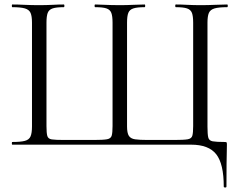

<svg xmlns="http://www.w3.org/2000/svg" viewBox="-20 -645 1078 856"><path d="M832.2 0H34.8Q32.8 0 32.8 -6Q32.8 -12 34.8 -12Q72 -12 90.9 -17Q109.8 -22 116.2 -37Q122.6 -52 122.6 -81V-544Q122.6 -573 116.2 -587.5Q109.8 -602 90.9 -607.5Q72 -613 34.8 -613Q32.8 -613 32.8 -619Q32.8 -625 34.8 -625Q59.3 -625 89.8 -623.5Q120.4 -622 153.2 -622Q186.3 -622 214 -623.5Q241.8 -625 264.2 -625Q267.2 -625 267.2 -619Q267.2 -613 264.2 -613Q231.2 -613 214.7 -607.5Q198.2 -602 192.7 -587.5Q187.2 -573 187.2 -544V-83Q187.2 -52 190.9 -39Q194.6 -26 210.7 -23.5Q226.8 -21 265.2 -21H398.8Q440 -21 457.1 -24.1Q474.2 -27.2 478 -40.3Q481.8 -53.4 481.8 -83V-544Q481.8 -573 476.3 -587.5Q470.8 -602 454.6 -607.5Q438.4 -613 404.6 -613Q401.6 -613 401.6 -619Q401.6 -625 404.6 -625Q419.2 -624.8 437.8 -623.9Q456.4 -623 476.3 -622.5Q496.2 -622 514.6 -622Q545.2 -622 573.7 -623.5Q602.2 -625 624.6 -625Q627.4 -625 627.4 -619Q627.4 -613 624.6 -613Q591.6 -613 574.6 -607.5Q557.6 -602 552 -587.5Q546.4 -573 546.4 -544V-81.4Q546.4 -52.1 554.5 -39.4Q562.6 -26.8 582.3 -23.9Q602 -21 637.4 -21H758.2Q799.7 -21 816.8 -24Q833.8 -27 837.5 -40Q841.2 -53 841.2 -83V-544Q841.2 -573 835.7 -587.5Q830.2 -602 813.7 -607.5Q797.2 -613 764 -613Q761.2 -613 761.2 -619Q761.2 -625 764 -625Q786.6 -625 814.4 -623.5Q842.1 -622 875.2 -622Q908 -622 938.5 -623.5Q969 -625 992.6 -625Q995.6 -625 995.6 -619Q995.6 -613 992.6 -613Q955.6 -613 936.6 -607.5Q917.7 -602 911.3 -587.5Q905 -573 905 -544V-81Q905 -47 908.4 -32.5Q911.7 -18 928.1 -15Q944.4 -12 981 -12Q989.2 -12 990.4 -10Q991.6 -8 991.6 0Q991.6 13.8 991.1 31.4Q990.6 49 990.1 84.3Q989.6 119.6 989.6 187Q989.6 191 983.6 191Q977.6 191 977.6 187Q977.6 85.4 944 42.7Q910.4 0 832.2 0Z"/></svg>

Font: Cormorant Garamond Light
Style: Regular
Weight: 300
Designer: Christian Thalmann (Catharsis Fonts)
Foundry: Catharsis Fonts
Version: Version 4.001